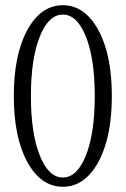

<svg xmlns="http://www.w3.org/2000/svg" viewBox="-20 -710 484 740"><path d="M358.9 -85.4Q306.6 9.8 222.2 9.8Q137.7 9.8 85.4 -85.4Q33.2 -180.7 33.2 -339.8Q33.2 -499 85.4 -594.5Q137.7 -689.9 222.2 -689.9Q306.6 -689.9 358.9 -594.5Q411.1 -499 411.1 -339.8Q411.1 -180.7 358.9 -85.4ZM133.1 -111.3Q167 -25.9 222.2 -25.9Q277.3 -25.9 311.3 -111.3Q345.2 -196.8 345.2 -339.8Q345.2 -482.9 311.3 -568.4Q277.3 -653.8 222.2 -653.8Q167 -653.8 133.1 -568.4Q99.1 -482.9 99.1 -339.8Q99.1 -196.8 133.1 -111.3Z"/></svg>

Font: Margherita Light
Style: Regular
Weight: 300
Designer: James Puckett
Foundry: Dunwich Type Founders
Version: Version 1.008;hotconv 1.0.109;makeotfexe 2.5.65596